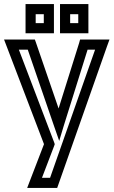

<svg xmlns="http://www.w3.org/2000/svg" viewBox="-87 -704 560 947"><path d="M418 -509H327H308L303 -491L202 -169L91 -492L85 -509H68H-31H-67L-54 -475L130 7L60 189L47 223H84H178H195L201 206L441 -476L453 -509H418ZM382 -459 160 173H120L180 16L183 7L180 -2L6 -459H50L180 -81L205 -9L227 -82L345 -459H382ZM179 -565V-659V-684H154H64H39V-659V-565V-540H64H154H179V-565ZM129 -590H89V-634H129V-590ZM349 -565V-659V-684H324H234H209V-659V-565V-540H234H324H349V-565ZM299 -590H259V-634H299V-590Z"/></svg>

Font: Gamestation DisplayOutline
Style: Regular
Weight: 400
Designer: Jonas Hecksher
Foundry: Jonas Hecksher, Playtypeª, e-types AS
Version: Version 1.003